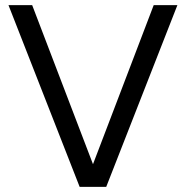

<svg xmlns="http://www.w3.org/2000/svg" viewBox="-20 -732 728 752"><path d="M396 0H292L13.2 -711.9H106L344.2 -88.9L582 -711.9H674.8Z"/></svg>

Font: Creato Display
Style: Regular
Weight: 400
Version: Version 1.000